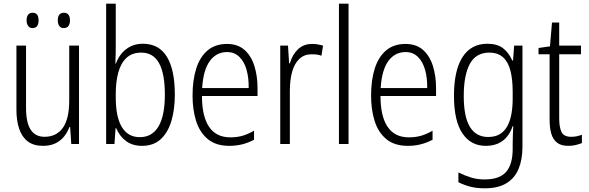

<svg xmlns="http://www.w3.org/2000/svg" viewBox="-20 -780 3192 1040"><path d="M408 -533V0H366L360 -92H356Q346 -64 327 -40.5Q308 -17 280 -3.5Q252 10 213 10Q162 10 130.5 -14Q99 -38 84 -82Q69 -126 69 -185V-533H121V-196Q121 -115 146.5 -77Q172 -39 221 -39Q285 -39 320 -87Q355 -135 355 -237V-533ZM124 -670Q124 -690 132.5 -700.5Q141 -711 156 -711Q174 -711 181.5 -700Q189 -689 189 -670Q189 -651 181.5 -639.5Q174 -628 156 -628Q141 -628 132.5 -639.5Q124 -651 124 -670ZM293 -670Q293 -690 301.5 -700.5Q310 -711 326 -711Q343 -711 351 -700Q359 -689 359 -670Q359 -651 351 -639.5Q343 -628 325 -628Q309 -628 301 -639.5Q293 -651 293 -670Z M607 -528Q607 -511 606.5 -486Q606 -461 605 -436H608Q627 -487 665 -515Q703 -543 754 -543Q841 -543 884 -472.5Q927 -402 927 -268Q927 -186 908 -123.5Q889 -61 850 -25.5Q811 10 749 10Q699 10 664 -15Q629 -40 609 -86H606L600 0H555V-760H607ZM745 -495Q695 -495 664.5 -466Q634 -437 620.5 -386.5Q607 -336 607 -271V-253Q607 -145 640.5 -91Q674 -37 737 -37Q804 -37 838.5 -95Q873 -153 873 -268Q873 -381 841.5 -438Q810 -495 745 -495Z M1210 -542Q1268 -542 1304.5 -509.5Q1341 -477 1358 -422.5Q1375 -368 1375 -301V-260H1074Q1074 -150 1112.5 -93Q1151 -36 1228 -36Q1262 -36 1291.5 -44Q1321 -52 1356 -72V-23Q1326 -7 1293 1.5Q1260 10 1222 10Q1149 10 1105 -27Q1061 -64 1042 -125.5Q1023 -187 1023 -262Q1023 -346 1043 -409Q1063 -472 1104.5 -507Q1146 -542 1210 -542ZM1210 -498Q1152 -498 1116.5 -449.5Q1081 -401 1075 -303H1327Q1328 -358 1315.5 -402Q1303 -446 1276.5 -472Q1250 -498 1210 -498Z M1670 -542Q1687 -542 1701.5 -539.5Q1716 -537 1730 -533L1721 -478Q1708 -483 1696 -484.5Q1684 -486 1667 -486Q1628 -486 1601.5 -461Q1575 -436 1562.5 -391.5Q1550 -347 1550 -287V0H1498V-533H1540L1546 -437H1550Q1564 -485 1594.5 -513.5Q1625 -542 1670 -542Z M1868 0H1816V-760H1868Z M2177 -542Q2235 -542 2271.5 -509.5Q2308 -477 2325 -422.5Q2342 -368 2342 -301V-260H2041Q2041 -150 2079.5 -93Q2118 -36 2195 -36Q2229 -36 2258.5 -44Q2288 -52 2323 -72V-23Q2293 -7 2260 1.5Q2227 10 2189 10Q2116 10 2072 -27Q2028 -64 2009 -125.5Q1990 -187 1990 -262Q1990 -346 2010 -409Q2030 -472 2071.5 -507Q2113 -542 2177 -542ZM2177 -498Q2119 -498 2083.5 -449.5Q2048 -401 2042 -303H2294Q2295 -358 2282.5 -402Q2270 -446 2243.5 -472Q2217 -498 2177 -498Z M2620 -543Q2673 -543 2704 -519.5Q2735 -496 2755 -452H2759L2765 -533H2810V15Q2810 83 2789.5 133.5Q2769 184 2724 212Q2679 240 2606 240Q2561 240 2527 231Q2493 222 2463 207V154Q2497 171 2531.5 181.5Q2566 192 2604 192Q2686 192 2721.5 151Q2757 110 2757 27V-1Q2757 -25 2758 -46Q2759 -67 2760 -97H2757Q2739 -44 2702.5 -17Q2666 10 2611 10Q2530 10 2484.5 -58Q2439 -126 2439 -261Q2439 -399 2485.5 -471Q2532 -543 2620 -543ZM2630 -495Q2558 -495 2525 -434Q2492 -373 2492 -260Q2492 -147 2525.5 -92.5Q2559 -38 2624 -38Q2663 -38 2688.5 -54Q2714 -70 2729 -98.5Q2744 -127 2750.5 -164.5Q2757 -202 2757 -245V-283Q2757 -349 2745 -396.5Q2733 -444 2705 -469.5Q2677 -495 2630 -495Z M3074 -39Q3091 -39 3104.5 -42Q3118 -45 3132 -50V-5Q3116 1 3099 5.5Q3082 10 3058 10Q3019 10 2997 -7.5Q2975 -25 2966 -56.5Q2957 -88 2957 -132V-486H2897V-520L2959 -529L2970 -658H3009V-533H3127V-486H3009V-140Q3009 -91 3021.5 -65Q3034 -39 3074 -39Z"/></svg>

Font: Noto Sans Bengali Condensed Light
Style: Regular
Weight: 300
Width: 3
Designer: Jelle Bosma - Monotype Design Team
Foundry: Monotype Imaging Inc.
Version: Version 2.003